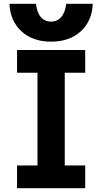

<svg xmlns="http://www.w3.org/2000/svg" viewBox="-20 -994 540 1014"><path d="M70 0V-120H178V-610H70V-730H430V-610H322V-120H430V0ZM250 -774Q153 -774 93.5 -828.5Q34 -883 30 -974H170Q175 -928 195.5 -904Q216 -880 250 -880Q283 -880 303.5 -904Q324 -928 330 -974H470Q466 -883 406.5 -828.5Q347 -774 250 -774Z"/></svg>

Font: M PLUS 1 Code
Style: Bold
Weight: 700
Designer: Coji Morishita
Foundry: UNDERFOREST DESIGN
Version: Version 1.002